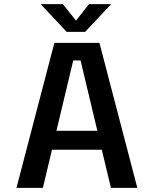

<svg xmlns="http://www.w3.org/2000/svg" viewBox="-20 -907 750 927"><path d="M515.5 0 471.5 -184H231L187 0H59.5L242.5 -700H460L643 0ZM333.5 -615 252.5 -275.5H450L369 -615ZM516.5 -887 391 -753H302L176.5 -887H283.5L347 -807.5L409.5 -887Z"/></svg>

Font: League Mono Medium
Style: Regular
Weight: 500
Width: 6
Designer: Tyler Finck
Foundry: The League of Moveable Type / Tyler Finck
Version: Version 2.300;RELEASE